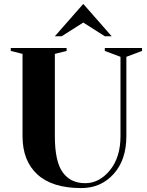

<svg xmlns="http://www.w3.org/2000/svg" viewBox="-20 -945 750 980"><path d="M595 -250V-655L515 -685V-700H705V-685L625 -655V-250Q625 -129 560 -57Q495 15 395 15Q247 15 171 -54.5Q95 -124 95 -250V-670L35 -685V-700H320V-685L260 -670V-250Q260 -121 300 -65.5Q340 -10 415 -10Q487 -10 541 -76Q595 -142 595 -250ZM260 -760 405 -925 550 -760H515L405 -830L295 -760Z"/></svg>

Font: Yeseva One
Style: Regular
Weight: 400
Designer: Jovanny Lemonad
Foundry: Jovanny Lemonad
Version: Version 2.000